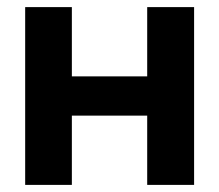

<svg xmlns="http://www.w3.org/2000/svg" viewBox="-20 -520 616 540"><path d="M50.8 0V-500H182.1V-305.2H394V-500H525.9V0H394V-194.8H182.1V0Z"/></svg>

Font: LT Wave Text Bold
Style: Regular
Weight: 700
Designer: Daniel Lyons
Version: Version 2.5 (Glyphs App)